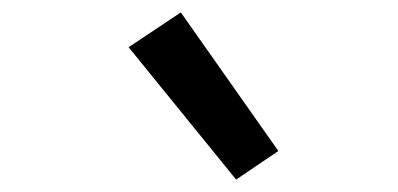

<svg xmlns="http://www.w3.org/2000/svg" viewBox="-20 -827 640 309"><path d="M360 -538 187 -751 271 -807 428 -584Z"/></svg>

Font: Iosevka Medium Extended
Style: Italic
Weight: 500
Width: 7
Italic angle: -9°
Monospace: yes
Designer: Belleve Invis
Foundry: Belleve Invis
Version: Version 32.5.0; ttfautohint (v1.8.4)